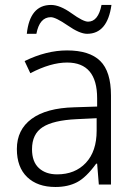

<svg xmlns="http://www.w3.org/2000/svg" viewBox="-20 -743 549 773"><path d="M377.9 0 371.1 -84H367.2Q326.7 -28.3 290 -9.3Q253.4 9.8 203.1 9.8Q130.9 9.8 89.4 -30Q47.9 -69.8 47.9 -143.1Q47.9 -220.7 107.2 -264.4Q166.5 -308.1 278.8 -311L371.1 -314V-347.2Q371.1 -491.2 250 -491.2Q184.1 -491.2 102.1 -448.2L79.1 -497.1Q166.5 -540 250 -540Q340.3 -540 383.5 -497.6Q426.8 -455.1 426.8 -358.9V0ZM369.1 -267.1 288.1 -263.2Q194.8 -258.8 151.9 -231.2Q108.9 -203.6 108.9 -142.1Q108.9 -91.8 136.5 -66.4Q164.1 -41 210 -41Q282.2 -41 325.7 -87.4Q369.1 -133.8 369.1 -216.8ZM126.5 -606.9H87.9Q100.1 -723.1 185.5 -723.1Q221.2 -723.1 268.1 -689.5Q314.9 -655.8 334.5 -655.8Q375.5 -655.8 388.7 -723.1H428.7Q412.6 -606.9 330.6 -606.9Q300.8 -606.9 252.4 -640.6Q204.1 -673.8 184.6 -673.8Q139.2 -673.8 126.5 -606.9Z"/></svg>

Font: Droid Sans TV
Style: Regular
Weight: 300
Version: Version 1.00